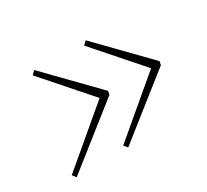

<svg xmlns="http://www.w3.org/2000/svg" viewBox="-92 -601 742 688"><g transform="rotate(-30 279.0 -257.5)"><path d="M323 -462 515 -265 512 -250 263 -53 251 -68 476 -258 309 -448ZM110 -462 302 -265 299 -250 50 -53 38 -68 263 -258 96 -448Z"/></g></svg>

Font: Source Serif 4 SmText ExtraLight
Style: Italic
Weight: 200
Italic angle: -12°
Designer: Frank Grießhammer
Foundry: Adobe
Version: Version 4.005;hotconv 1.1.0;makeotfexe 2.6.0